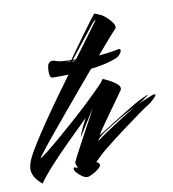

<svg xmlns="http://www.w3.org/2000/svg" viewBox="-81 -716 709 787"><g transform="rotate(-10 274.0 -322.0)"><path d="M220 5Q210 5 198.5 -3Q187 -11 178.5 -20.5Q170 -30 170 -37Q170 -43 173 -43Q175 -43 179 -41.5Q183 -40 188 -38Q185 -45 183 -51Q181 -57 181 -63Q181 -64 191 -83.5Q201 -103 216 -131Q231 -159 247 -188.5Q263 -218 275 -240Q287 -262 290 -269L288 -266Q283 -258 272 -240.5Q261 -223 249 -204Q237 -185 229 -172Q221 -159 221 -160Q226 -175 234 -193Q242 -211 255 -235Q216 -197 171.5 -153Q127 -109 90 -68.5Q53 -28 34 0Q12 -19 3.5 -35Q-5 -51 -5 -66Q-5 -72 -3.5 -78Q-2 -84 -1 -90Q5 -111 30.5 -153Q56 -195 93 -249Q130 -303 172 -361Q214 -419 253 -472Q292 -525 322 -565Q352 -605 364 -622Q364 -622 364 -622.5Q364 -623 363 -623Q362 -623 358 -620Q354 -617 346 -607Q324 -579 301 -550Q278 -521 259 -497Q240 -473 228 -459Q216 -445 216 -446Q216 -447 230.5 -468Q245 -489 266.5 -519Q288 -549 310 -579Q332 -609 347 -629Q362 -649 363 -649H364Q368 -649 374.5 -646Q381 -643 385 -641Q393 -639 407.5 -627Q422 -615 432.5 -600.5Q443 -586 439 -575Q427 -563 401 -533Q375 -503 339.5 -462Q304 -421 265 -374.5Q226 -328 188 -282.5Q150 -237 118 -198.5Q86 -160 66 -134Q46 -108 43 -102Q52 -107 78.5 -128Q105 -149 140.5 -179.5Q176 -210 214 -244Q252 -278 285 -310Q318 -342 339 -364L351 -380Q364 -375 379.5 -366.5Q395 -358 406.5 -348.5Q418 -339 418 -329Q418 -326 415 -321Q366 -252 335 -208.5Q304 -165 299 -155Q311 -161 333 -175.5Q355 -190 383 -207Q415 -227 449.5 -248Q484 -269 518 -283Q526 -286 518.5 -280Q511 -274 498 -265.5Q485 -257 476 -252Q492 -260 503.5 -264.5Q515 -269 534 -277Q543 -281 549 -281Q556 -281 551 -274Q546 -267 535.5 -257.5Q525 -248 515 -242Q503 -235 471 -212Q439 -189 399.5 -159.5Q360 -130 325 -102Q308 -89 293 -75Q278 -61 266 -49Q270 -48 274.5 -44Q279 -40 279 -35Q279 -28 267 -18.5Q255 -9 241 -2Q227 5 220 5ZM292 -134Q305 -145 334.5 -164.5Q364 -184 398.5 -206Q433 -228 459 -243Q437 -233 411 -218.5Q385 -204 368 -193Q343 -177 326 -166.5Q309 -156 298 -145Q295 -143 292 -137.5Q289 -132 292 -134ZM149 -421Q142 -423 140 -430.5Q138 -438 138 -447Q138 -473 144.5 -481Q151 -489 160 -489Q165 -489 170.5 -487.5Q176 -486 180 -484Q194 -480 222.5 -479Q251 -478 276 -478H320Q307 -476 285 -475Q263 -474 241.5 -474Q220 -474 208 -474Q219 -473 230.5 -472.5Q242 -472 254 -472Q277 -472 310 -474Q343 -476 376 -479.5Q409 -483 431 -488Q433 -488 434 -488.5Q435 -489 436 -489Q444 -489 444 -483Q444 -476 436 -466.5Q428 -457 417 -453Q380 -439 333.5 -432Q287 -425 245.5 -423Q204 -421 182 -421Z"/></g></svg>

Font: Smooch
Style: Regular
Weight: 400
Designer: Robert E. Leuschke
Foundry: Robert E. Leuschke
Version: Version 1.010; ttfautohint (v1.8.3)